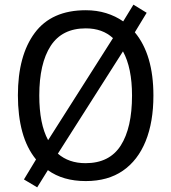

<svg xmlns="http://www.w3.org/2000/svg" viewBox="-20 -769 736 826"><path d="M640 -358Q640 -244 606.5 -161.5Q573 -79 508.5 -34.5Q444 10 349 10Q251 10 186 -37L140 37L83 3L135 -83Q95 -132 76 -201.5Q57 -271 57 -359Q57 -530 129.5 -627.5Q202 -725 349 -725Q396 -725 436.5 -712.5Q477 -700 510 -677L554 -749L611 -714L560 -630Q640 -534 640 -358ZM149 -358Q149 -236 187 -166L466 -605Q421 -647 349 -647Q247 -647 198 -571.5Q149 -496 149 -358ZM548 -358Q548 -477 509 -548L229 -108Q276 -67 348 -67Q451 -67 499.5 -143Q548 -219 548 -358Z"/></svg>

Font: Noto Sans Telugu SemiCondensed
Style: Regular
Weight: 400
Width: 4
Designer: Jelle Bosma - Monotype Design Team
Foundry: Monotype Imaging Inc.
Version: Version 2.005; ttfautohint (v1.8.4.7-5d5b)